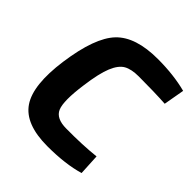

<svg xmlns="http://www.w3.org/2000/svg" viewBox="-194 -835 980 980"><g transform="rotate(45 296.0 -345.0)"><path d="M516 -129 522 -15Q432 12 302 12Q142 12 84.5 -72.5Q27 -157 54 -351Q82 -551 154 -626.5Q226 -702 386 -702Q500 -702 592 -678L572 -565Q491 -570 380 -570Q327 -570 297 -553Q267 -536 246.5 -486.5Q226 -437 213 -339Q195 -210 214 -165Q233 -120 307 -120Q426 -119 516 -129Z"/></g></svg>

Font: Exo 2.0
Style: Bold Italic
Weight: 700
Italic angle: -8°
Designer: Natanael Gama
Version: Version 1.001;PS 001.001;hotconv 1.0.70;makeotf.lib2.5.58329